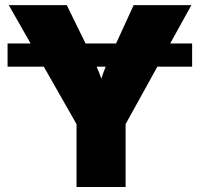

<svg xmlns="http://www.w3.org/2000/svg" viewBox="-20 -748 799 768"><path d="M748.5 -574.2V-481.4H10.3V-574.2ZM286.1 0V-251.5L15.1 -727.5H247.1L352.1 -513.2Q365.7 -484.9 377.2 -455.3Q388.7 -425.8 400.4 -390.6H371.6Q382.3 -425.8 392.8 -455.3Q403.3 -484.9 416.5 -513.2L514.6 -727.5H745.6L482.4 -251.5V0Z"/></svg>

Font: Inter 20pt Black
Style: Regular
Weight: 900
Version: Version 4.001;git-66647c0bb